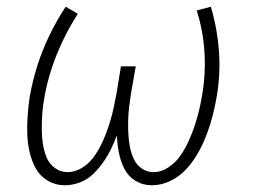

<svg xmlns="http://www.w3.org/2000/svg" viewBox="-20 -542 760 570"><path d="M173 8Q194 8 216 0Q238 -8 255 -24Q272 -40 285.5 -59Q299 -78 309 -98.5Q319 -119 327 -140Q328 -114 333 -88.5Q338 -63 349.5 -40.5Q361 -18 382.5 -5Q404 8 431 8Q459 8 486 -5Q513 -18 533.5 -40.5Q554 -63 568.5 -89Q583 -115 593.5 -142.5Q604 -170 611 -197.5Q618 -225 623 -253Q635 -322 630 -390Q625 -458 606 -522L564 -511Q583 -451 587 -387.5Q591 -324 580 -259Q576 -235 570.5 -212.5Q565 -190 557.5 -167.5Q550 -145 540 -123Q530 -101 516 -80.5Q502 -60 480.5 -45.5Q459 -31 436 -31Q416 -31 400.5 -42Q385 -53 377 -70.5Q369 -88 365.5 -107Q362 -126 361 -145.5Q360 -165 360.5 -185Q361 -205 363.5 -225Q366 -245 369 -265L383 -345H339L326 -265Q322 -245 318 -225Q314 -205 308 -185Q302 -165 294.5 -145Q287 -125 277 -106Q267 -87 253.5 -70Q240 -53 220.5 -42Q201 -31 181 -31Q159 -31 142 -44Q125 -57 117.5 -76.5Q110 -96 107 -117Q104 -138 104 -160Q104 -182 105.5 -204Q107 -226 111 -248Q118 -291 132 -334.5Q146 -378 166 -420Q186 -462 211 -501L175 -522Q148 -481 126.5 -436.5Q105 -392 90.5 -346Q76 -300 68 -253Q64 -226 62 -198Q60 -170 61 -143Q62 -116 68 -90Q74 -64 86.5 -41.5Q99 -19 122 -5.5Q145 8 173 8Z"/></svg>

Font: Iosevka Sparkle Extralight
Style: Italic
Weight: 200
Italic angle: -9°
Designer: Belleve Invis
Foundry: Belleve Invis
Version: Version 4.5.0; ttfautohint (v1.8.3)